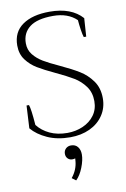

<svg xmlns="http://www.w3.org/2000/svg" viewBox="-103 -770 714 1086"><g transform="rotate(-10 254.0 -227.0)"><path d="M34 -80 41 -210H55Q64 -187 71 -93Q98 -58 141.5 -37.5Q185 -17 243 -17Q290 -17 331.5 -35Q373 -53 398 -87Q423 -121 423 -168Q423 -218 397 -253.5Q371 -289 333.5 -311.5Q296 -334 234 -363Q172 -392 135.5 -414Q99 -436 73.5 -470Q48 -504 48 -553Q48 -630 105 -670Q162 -710 261 -710Q386 -710 448 -640L441 -535H427Q422 -549 417.5 -579Q413 -609 411 -635Q361 -683 276 -683Q185 -683 141.5 -649.5Q98 -616 98 -557Q98 -519 120 -491.5Q142 -464 174.5 -444.5Q207 -425 264 -399Q331 -368 372.5 -342.5Q414 -317 443.5 -276Q473 -235 473 -176Q473 -121 444.5 -78.5Q416 -36 366.5 -13Q317 10 254 10Q180 10 123.5 -15.5Q67 -41 34 -80ZM221 239Q255 197 259 147L260 132Q255 135 243 135Q228 135 217.5 124.5Q207 114 207 97Q207 79 219 67.5Q231 56 249 56Q274 56 287.5 73Q301 90 301 117Q301 149 284.5 191Q268 233 244 256Z"/></g></svg>

Font: Trirong ExtraLight
Style: Regular
Weight: 275
Designer: Katatrad Team
Foundry: CadsonDemak
Version: Version 1.001